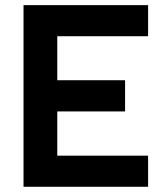

<svg xmlns="http://www.w3.org/2000/svg" viewBox="-20 -713 626 733"><path d="M69.8 0V-693.4H545.4V-574.7H198.7V-406.7H457.5V-287.6H198.7V-118.7H545.4V0Z"/></svg>

Font: Cascadia Code PL
Style: Bold
Weight: 700
Monospace: yes
Designer: Aaron Bell
Foundry: Saja Typeworks
Version: Version 2404.023; ttfautohint (v1.8.4)